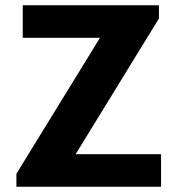

<svg xmlns="http://www.w3.org/2000/svg" viewBox="-20 -706 671 726"><path d="M66 -686H581V-636L266 -123H589V0H42V-49L358 -563H66Z"/></svg>

Font: Chivo
Style: Bold
Weight: 700
Designer: Hector Gatti
Foundry: Omnibus-Type
Version: Version 1.007;PS 001.007;hotconv 1.0.88;makeotf.lib2.5.64775